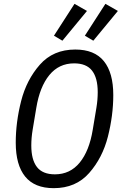

<svg xmlns="http://www.w3.org/2000/svg" viewBox="-20 -968 640 1000"><path d="M62 -225Q62 -331 90 -441.5Q118 -552 187.5 -631Q257 -710 372 -710Q472 -710 521 -649.5Q570 -589 570 -473Q570 -367 542 -256.5Q514 -146 444.5 -67Q375 12 260 12Q160 12 111 -48.5Q62 -109 62 -225ZM463 -292 482 -406Q489 -448 489 -488Q489 -562 459.5 -600Q430 -638 366 -638Q287 -638 237 -577Q187 -516 169 -406L150 -292Q143 -250 143 -210Q143 -136 172.5 -98Q202 -60 266 -60Q345 -60 395 -121Q445 -182 463 -292ZM305 -756 261 -782 368 -948 433 -911ZM466 -756 422 -782 529 -948 594 -911Z"/></svg>

Font: iA Writer Mono V
Style: Regular
Weight: 400
Italic angle: -9.5°
Designer: Mike Abbink, Paul van der Laan, Pieter van Rosmalen
Foundry: Bold Monday
Version: Version 2.000